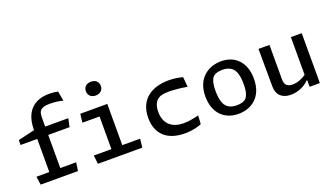

<svg xmlns="http://www.w3.org/2000/svg" viewBox="-72 -1339 3245 1882"><g transform="rotate(-20 1550.0 -398.0)"><path d="M594 -697 576 -798.5C550.5 -804.5 520.5 -808.5 486.5 -808.5C308 -808.5 225 -699.5 225 -529V-524L51 -483.5V-432.5H225V-87H91L103.5 0H492.5L505.5 -87H339.5V-432.5H562L580.5 -519.5H339.5V-614.5C339.5 -656 348 -677 362 -690C376.5 -703 404.5 -714.5 451.5 -714.5C509.5 -714.5 555.5 -708 594 -697Z M705.5 -520 695.5 -430.5H874V-90H690.5L700.5 0H1163.5L1173.5 -90H987.5V-520ZM832.5 -708.5C832.5 -664 864.5 -636 910.5 -636C957 -636 988.5 -664 988.5 -708.5C988.5 -753 957 -780 910.5 -780C864.5 -780 832.5 -753 832.5 -708.5Z M1631 -532C1462.5 -532 1317.5 -453.5 1317.5 -253C1317.5 -84 1421.5 12 1606.5 12C1690 12 1747 -6.5 1780.5 -20.5L1786 -110C1737.5 -97 1680.5 -86 1627.5 -86C1513.5 -86 1430 -143.5 1430 -276.5C1430 -352.5 1459.5 -387 1481 -402.5C1504.5 -419 1536.5 -427.5 1594.5 -427.5C1647.5 -427.5 1720 -420.5 1785 -408.5L1775.5 -512.5C1733 -524 1684.5 -532 1631 -532Z M2165.5 12C2293 12 2423 -64.5 2423 -261.5C2423 -436.5 2319.5 -532 2177.5 -532C2050.5 -532 1915.5 -456 1915.5 -258.5C1915.5 -84 2020.5 12 2165.5 12ZM2028 -283C2028 -374 2052.5 -413.5 2073.5 -427.5C2094.5 -441.5 2121.5 -448.5 2161 -448.5C2295 -448.5 2310.5 -344 2310.5 -239C2310.5 -148 2285 -108.5 2264.5 -94C2244.5 -80.5 2216.5 -73 2177 -73C2043.5 -73 2028 -177.5 2028 -283Z M2564.5 -520 2566.5 -125C2567 -40 2618.5 11.5 2711.5 11.5C2785.5 11.5 2856 -20 2903 -68.5H2908.5V0.5H3015.5V-520H2902.5V-126C2858.5 -97 2811 -77.5 2761.5 -77.5C2711.5 -77.5 2679 -98 2679 -159V-520Z"/></g></svg>

Font: Monaspace Argon Medium
Style: Regular
Weight: 500
Designer: Riley Cran & the Lettermatic Team
Foundry: Lettermatic
Version: Version 1.000 (Monaspace Argon)